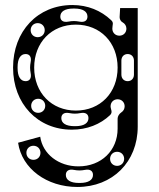

<svg xmlns="http://www.w3.org/2000/svg" viewBox="-20 -532 632 764"><path d="M288 212C428 212 528 112 528 -28V-500H458L456 -464C456 -456 460 -447 468 -443C477 -438 483 -429 483 -418C483 -402 471 -390 455 -390C439 -390 427 -402 427 -418C427 -434 434 -441 422 -452C382 -490 329 -512 268 -512C130 -512 32 -408 32 -263C32 -119 130 -16 266 -16C326 -16 379 -37 418 -74C430 -86 420 -97 420 -109C420 -125 432 -137 448 -137C464 -137 476 -125 476 -109C476 -99 471 -90 463 -85C454 -79 448 -69 448 -60V-20C448 67 383 130 292 130C213 130 150 81 140 12L52 36C67 139 166 212 288 212ZM282 -92C185 -92 116 -163 116 -263C116 -363 185 -434 282 -434C379 -434 448 -363 448 -263C448 -163 379 -92 282 -92ZM132 -83C116 -83 104 -95 104 -111C104 -127 116 -139 132 -139C148 -139 160 -127 160 -111C160 -95 148 -83 132 -83ZM224 -62C224 -78 236 -86 256 -82C272 -79 284 -79 300 -82C320 -86 332 -78 332 -62C332 -42 314 -30 280 -30H276C242 -30 224 -42 224 -62ZM82 -209C62 -209 50 -227 50 -261V-265C50 -299 62 -317 82 -317C98 -317 106 -305 102 -285C99 -269 99 -257 102 -241C106 -221 98 -209 82 -209ZM130 -384C114 -384 102 -396 102 -412C102 -428 114 -440 130 -440C146 -440 158 -428 158 -412C158 -396 146 -384 130 -384ZM220 -466C220 -486 238 -498 272 -498H276C310 -498 328 -486 328 -466C328 -450 316 -442 296 -446C280 -449 268 -449 252 -446C232 -442 220 -450 220 -466ZM488 -209C473 -209 463 -220 463 -235V-291C463 -306 473 -317 488 -317C503 -317 513 -306 513 -291V-235C513 -220 503 -209 488 -209ZM242 164C242 148 254 140 274 144C290 147 302 147 318 144C338 140 350 148 350 164C350 184 332 196 298 196H294C260 196 242 184 242 164ZM113 104C97 104 85 92 85 76C85 60 97 48 113 48C129 48 141 60 141 76C141 92 129 104 113 104ZM446 128C430 128 418 116 418 100C418 84 430 72 446 72C462 72 474 84 474 100C474 116 462 128 446 128Z"/></svg>

Font: Apfel Grotezk Brukt
Style: Regular
Weight: 300
Designer: Luigi Gorlero
Foundry: © 2023, Luigi Gorlero & Collletttivo
Version: Version 2.000;Glyphs 3.2 (3217)